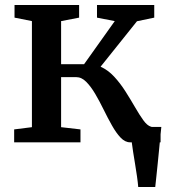

<svg xmlns="http://www.w3.org/2000/svg" viewBox="-20 -573 680 773"><path d="M536.5 180Q535 161 531.5 136.8Q528 112.5 523.8 87Q519.5 61.5 516 38.8Q512.5 16 510.5 0L468 -62H629.5Q627.5 -44 625.2 -19.5Q623 5 620.2 32.5Q617.5 60 614.8 87Q612 114 609.5 138.2Q607 162.5 605 180ZM37 0V-52L108.5 -61V-488L38.5 -502V-553H298.5V-502L226 -488V-314.5H318.5L442 -488L370.5 -502V-553H601V-502L531.5 -487.5L385 -304.5Q415 -291 439.8 -264.2Q464.5 -237.5 485.2 -204.8Q506 -172 523.8 -141.2Q541.5 -110.5 557 -89Q572.5 -67.5 587.5 -63L626.5 -52.5V0H504Q483.5 0 465.5 -19Q447.5 -38 430.8 -67.8Q414 -97.5 397.5 -131.2Q381 -165 363.5 -194.8Q346 -224.5 327.2 -243.5Q308.5 -262.5 286.5 -262.5H226V-61L304 -52V0Z"/></svg>

Font: Merriweather 24pt SemiBold
Style: Regular
Weight: 600
Designer: Eben Sorkin
Foundry: Eben Sorkin
Version: Version 2.100